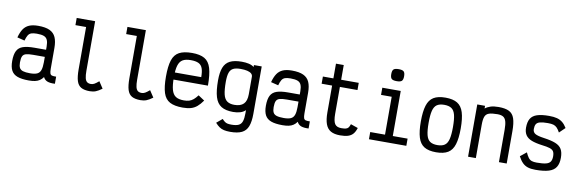

<svg xmlns="http://www.w3.org/2000/svg" viewBox="-65 -1452 6730 2236"><g transform="rotate(10 3300.0 -334.0)"><path d="M284 14Q199 14 149 -4.5Q99 -23 77 -64.5Q55 -106 55 -176Q55 -253 77 -296Q99 -339 149 -356Q199 -373 284 -373H421V-411Q421 -459 409 -487.5Q397 -516 367.5 -527.5Q338 -539 284 -539Q242 -539 218 -530.5Q194 -522 180 -499Q166 -476 155 -435L67 -457Q84 -520 109.5 -558Q135 -596 177 -614Q219 -632 284 -632Q370 -632 420 -608.5Q470 -585 491.5 -536Q513 -487 513 -411V-166Q513 -128 519 -110.5Q525 -93 542 -88.5Q559 -84 591 -85V-1Q534 2 501.5 -10.5Q469 -23 453 -56Q435 -30 411.5 -14.5Q388 1 357 7.5Q326 14 284 14ZM284 -71Q338 -71 367.5 -84.5Q397 -98 409 -131.5Q421 -165 421 -224V-289H284Q230 -289 200 -281Q170 -273 158.5 -249Q147 -225 147 -176Q147 -136 158.5 -113Q170 -90 200 -80.5Q230 -71 284 -71Z M1004 14Q940 14 902.5 -7Q865 -28 849.5 -78Q834 -128 834 -214V-715H708V-800H926V-214Q926 -160 933.5 -128.5Q941 -97 958 -84Q975 -71 1004 -71Q1024 -71 1043.5 -81.5Q1063 -92 1096 -120L1148 -41Q1106 -10 1075 2Q1044 14 1004 14Z M1604 14Q1540 14 1502.5 -7Q1465 -28 1449.5 -78Q1434 -128 1434 -214V-715H1308V-800H1526V-214Q1526 -160 1533.5 -128.5Q1541 -97 1558 -84Q1575 -71 1604 -71Q1624 -71 1643.5 -81.5Q1663 -92 1696 -120L1748 -41Q1706 -10 1675 2Q1644 14 1604 14Z M2103 14Q2007 14 1951.5 -15.5Q1896 -45 1873 -116Q1850 -187 1850 -309Q1850 -432 1873 -502.5Q1896 -573 1951.5 -602.5Q2007 -632 2103 -632Q2197 -632 2251 -601Q2305 -570 2327.5 -494.5Q2350 -419 2350 -289H1879V-373H2256Q2256 -439 2242 -477Q2228 -515 2194.5 -531Q2161 -547 2103 -547Q2041 -547 2006.5 -526Q1972 -505 1957 -455.5Q1942 -406 1942 -318Q1942 -224 1957 -170Q1972 -116 2006.5 -93.5Q2041 -71 2103 -71Q2138 -71 2165 -79Q2192 -87 2215 -106.5Q2238 -126 2263 -159L2337 -110Q2304 -63 2272 -36Q2240 -9 2200 2.5Q2160 14 2103 14Z M2698 196Q2654 196 2623.5 189Q2593 182 2569 165.5Q2545 149 2519 120L2587 63Q2604 82 2618.5 92.5Q2633 103 2651 107Q2669 111 2698 111Q2752 111 2782 97Q2812 83 2824 48Q2836 13 2836 -49V-85Q2812 -61 2775 -49.5Q2738 -38 2691 -38Q2602 -38 2550.5 -70Q2499 -102 2477 -175Q2455 -248 2455 -370Q2455 -465 2477.5 -522.5Q2500 -580 2551.5 -606Q2603 -632 2691 -632Q2738 -632 2774.5 -623.5Q2811 -615 2836 -595V-618H2928V-58Q2928 35 2906.5 91Q2885 147 2834.5 171.5Q2784 196 2698 196ZM2691 -122Q2764 -122 2800 -158Q2836 -194 2836 -273V-479Q2836 -502 2819 -517Q2802 -532 2770 -539.5Q2738 -547 2691 -547Q2636 -547 2604.5 -531Q2573 -515 2560 -476.5Q2547 -438 2547 -370Q2547 -275 2560 -221Q2573 -167 2605 -144.5Q2637 -122 2691 -122Z M3284 14Q3199 14 3149 -4.5Q3099 -23 3077 -64.5Q3055 -106 3055 -176Q3055 -253 3077 -296Q3099 -339 3149 -356Q3199 -373 3284 -373H3421V-411Q3421 -459 3409 -487.5Q3397 -516 3367.5 -527.5Q3338 -539 3284 -539Q3242 -539 3218 -530.5Q3194 -522 3180 -499Q3166 -476 3155 -435L3067 -457Q3084 -520 3109.5 -558Q3135 -596 3177 -614Q3219 -632 3284 -632Q3370 -632 3420 -608.5Q3470 -585 3491.5 -536Q3513 -487 3513 -411V-166Q3513 -128 3519 -110.5Q3525 -93 3542 -88.5Q3559 -84 3591 -85V-1Q3534 2 3501.5 -10.5Q3469 -23 3453 -56Q3435 -30 3411.5 -14.5Q3388 1 3357 7.5Q3326 14 3284 14ZM3284 -71Q3338 -71 3367.5 -84.5Q3397 -98 3409 -131.5Q3421 -165 3421 -224V-289H3284Q3230 -289 3200 -281Q3170 -273 3158.5 -249Q3147 -225 3147 -176Q3147 -136 3158.5 -113Q3170 -90 3200 -80.5Q3230 -71 3284 -71Z M3965 14Q3896 14 3854 -10Q3812 -34 3793 -86.5Q3774 -139 3774 -223V-541H3650V-626H3774V-800H3866V-626H4074V-541H3866V-223Q3866 -138 3888 -104.5Q3910 -71 3965 -71Q4001 -71 4020 -76.5Q4039 -82 4049 -95.5Q4059 -109 4068 -136L4154 -106Q4140 -61 4117.5 -35Q4095 -9 4058.5 2.5Q4022 14 3965 14Z M4480 0V-591L4538 -533H4354V-618H4572V0ZM4305 0V-85H4747V0ZM4505 -722Q4461 -722 4445 -737Q4429 -752 4429 -793Q4429 -834 4445 -849Q4461 -864 4505 -864Q4549 -864 4565 -849Q4581 -834 4581 -793Q4581 -752 4565 -737Q4549 -722 4505 -722Z M5100 14Q5011 14 4959.5 -17.5Q4908 -49 4886 -120.5Q4864 -192 4864 -309Q4864 -427 4886 -498Q4908 -569 4959.5 -600.5Q5011 -632 5100 -632Q5189 -632 5240.5 -600.5Q5292 -569 5314 -498Q5336 -427 5336 -309Q5336 -192 5314 -120.5Q5292 -49 5240.5 -17.5Q5189 14 5100 14ZM5100 -71Q5155 -71 5186.5 -92.5Q5218 -114 5231 -166Q5244 -218 5244 -309Q5244 -401 5231 -452.5Q5218 -504 5186.5 -525.5Q5155 -547 5100 -547Q5045 -547 5013.5 -525.5Q4982 -504 4969 -452.5Q4956 -401 4956 -309Q4956 -218 4969 -166Q4982 -114 5013.5 -92.5Q5045 -71 5100 -71Z M5477 0V-618H5569V-586Q5596 -608 5633.5 -620Q5671 -632 5728 -632Q5807 -632 5852 -609.5Q5897 -587 5915.5 -532.5Q5934 -478 5934 -384V0H5842V-384Q5842 -446 5831.5 -482Q5821 -518 5796.5 -532.5Q5772 -547 5728 -547Q5663 -547 5628.5 -535Q5594 -523 5581.5 -490Q5569 -457 5569 -395V0Z M6275 14Q6222 14 6185.5 2.5Q6149 -9 6121.5 -36.5Q6094 -64 6070 -110L6143 -169Q6160 -131 6176.5 -109Q6193 -87 6216 -79Q6239 -71 6275 -71Q6346 -71 6384 -80.5Q6422 -90 6437 -113Q6452 -136 6452 -175Q6452 -214 6439.5 -234Q6427 -254 6394.5 -264.5Q6362 -275 6302 -282Q6225 -292 6176.5 -311Q6128 -330 6105.5 -364.5Q6083 -399 6083 -451Q6083 -518 6106.5 -557.5Q6130 -597 6183 -614.5Q6236 -632 6325 -632Q6381 -632 6418.5 -622Q6456 -612 6484.5 -589Q6513 -566 6537 -526L6470 -461Q6451 -496 6433 -514.5Q6415 -533 6390.5 -540Q6366 -547 6325 -547Q6266 -547 6233 -538.5Q6200 -530 6187.5 -509Q6175 -488 6175 -451Q6175 -413 6205 -395.5Q6235 -378 6308 -368Q6396 -356 6447.5 -335.5Q6499 -315 6521.5 -277Q6544 -239 6544 -175Q6544 -106 6518 -64.5Q6492 -23 6433.5 -4.5Q6375 14 6275 14Z"/></g></svg>

Font: Victor Mono Thin SemiBold
Style: Regular
Weight: 600
Monospace: yes
Version: Version 1.561;gftools[0.9.30]